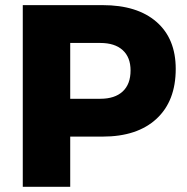

<svg xmlns="http://www.w3.org/2000/svg" viewBox="-20 -721 720 741"><path d="M658.2 -455.1Q658.2 -331.1 584 -262.5Q509.8 -193.8 376 -193.8H251V0H67.9V-701.2H376Q509.8 -701.2 584 -636.5Q658.2 -571.8 658.2 -455.1ZM483.9 -449.2Q483.9 -500 453.4 -527.6Q422.9 -555.2 367.2 -555.2H251V-339.8H367.2Q422.9 -339.8 453.4 -367.9Q483.9 -396 483.9 -449.2Z"/></svg>

Font: Argentum Sans
Style: Bold
Weight: 700
Designer: Julieta Ulanovsky (Modified by Cristiano Sobral)
Foundry: Julieta Ulanovsky
Version: Version 1.000; ttfautohint (v1.5.65-e2d9)